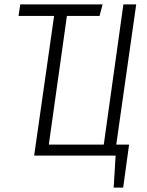

<svg xmlns="http://www.w3.org/2000/svg" viewBox="-20 -705 664 870"><path d="M597.2 -685.1 506.8 -49.8H564.9L538.1 145H495.1L503.9 0H134.8L225.1 -632.8H64L71.8 -685.1H444.8L431.2 -632.8H283.2L201.2 -49.8H450.2L539.1 -685.1Z"/></svg>

Font: Fira Sans Compressed Light
Style: Italic
Weight: 300
Width: 3
Italic angle: -8°
Designer: Carrois Corporate & Edenspiekermann AG
Foundry: Carrois Corporate GbR & Edenspiekermann AG
Version: Version 4.203;PS 004.203;hotconv 1.0.88;makeotf.lib2.5.64775